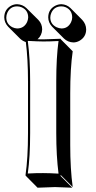

<svg xmlns="http://www.w3.org/2000/svg" viewBox="-27 -832 454 912"><path d="M202.1 -749Q202.1 -788.6 237.3 -805.7Q251 -812 265.1 -812Q289.6 -811 307.6 -793.9L363.8 -737.3Q381.8 -717.8 382.3 -692.4Q382.3 -656.2 349.6 -637.7Q335.4 -630.4 321.8 -630.4Q295.4 -631.3 276.9 -648.9L220.2 -705.6Q202.6 -724.6 202.1 -749ZM-6.8 -749Q-6.8 -787.1 26.4 -805.2Q40 -812 54.2 -812Q80.6 -811 98.6 -793.5L155.3 -737.3Q173.3 -718.3 173.3 -692.4Q172.4 -664.1 151.4 -645.5Q167 -645 178.2 -645L261.2 -647.9L262.2 -645L318.4 -588.4Q306.6 -507.8 306.6 -388.7V-143.6Q306.6 -28.8 318.4 56.6L262.2 0L259.8 2.9L316.4 59.6Q314.9 59.6 234.4 56.6L151.4 59.6L95.2 2.9L94.2 0Q106 -81.5 106 -200.2V-444.8Q106 -551.3 95.7 -632.3Q80.1 -637.2 68.4 -648.4L11.7 -705.1Q-6.3 -724.6 -6.8 -749ZM2.9 -749Q2.9 -717.8 31.7 -702.6Q43 -697.3 54.2 -696.8Q86.9 -696.8 101.6 -727.1Q106.4 -738.3 106.9 -749Q106.9 -783.7 75.7 -797.4Q64.9 -801.8 54.2 -801.8Q22.5 -801.8 8.3 -772.5Q2.9 -760.7 2.9 -749ZM211.9 -749Q211.9 -717.3 241.7 -702.6Q253.4 -697.3 265.1 -696.8Q295.9 -696.8 310.5 -726.6Q315.9 -737.8 315.9 -749Q315.9 -783.2 285.6 -797.4Q275.4 -801.8 265.1 -801.8Q230.5 -801.8 216.8 -771Q211.9 -759.8 211.9 -749ZM116.2 -444.8V-200.2Q116.2 -87.4 105 -7.8Q149.4 -10.3 178.2 -9.8Q207 -9.8 251 -7.3Q240.2 -91.8 240.2 -200.2V-444.8Q240.2 -558.1 251 -637.2Q206.5 -634.8 178 -635Q149.4 -635.3 105 -637.7Q116.2 -552.7 116.2 -444.8Z"/></svg>

Font: Linux Biolinum Shadow O
Style: Bold
Weight: 700
Designer: Philipp H. Poll
Foundry: Philipp H. Poll
Version: Version 0.9.2